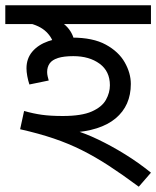

<svg xmlns="http://www.w3.org/2000/svg" viewBox="-30 -642 590 725"><path d="M242 -500Q321 -500 369.5 -473.5Q418 -447 441 -406.5Q464 -366 464 -325Q464 -243 406.5 -195Q349 -147 236 -141L246 -152Q291 -139 341 -115Q391 -91 442 -59.5Q493 -28 540 10L494 63Q432 17 380.5 -16.5Q329 -50 279 -75Q229 -100 173 -119Q117 -138 46 -154L61 -223Q96 -213 128.5 -208.5Q161 -204 207 -204Q278 -204 316.5 -221Q355 -238 370 -265Q385 -292 385 -320Q385 -373 346 -401.5Q307 -430 247 -430Q211 -430 189 -423Q167 -416 157.5 -402.5Q148 -389 148 -370Q148 -362 150 -353.5Q152 -345 154 -338L81 -323Q76 -338 73 -354.5Q70 -371 70 -384Q70 -421 92 -447Q114 -473 152.5 -486.5Q191 -500 242 -500ZM175 -465Q170 -497 145 -521.5Q120 -546 73 -556L97 -601L143 -589Q199 -567 224.5 -539Q250 -511 254 -468ZM540 -622V-551H-10V-622Z"/></svg>

Font: hexubangla05
Style: Book
Weight: 400
Designer: Jelle Bosma - Monotype Design Team
Foundry: Monotype Imaging Inc.
Version: Version 2.003